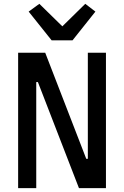

<svg xmlns="http://www.w3.org/2000/svg" viewBox="-20 -970 640 990"><path d="M387.1 0H526.3V-698.2H432.9V-151.3H424.7L213.1 -698.2H73.5V0H166.9V-546.9H175.4ZM127.8 -910.2 246.1 -762.1H354L471.9 -910.2L419.7 -950.3L301.5 -834.2L182.9 -950.3Z"/></svg>

Font: Margiela Mono Medium
Style: Regular
Weight: 500
Designer: Mike Abbink, Paul van der Laan, Pieter van Rosmalen
Foundry: Bold Monday
Version: Version 2.003 2021